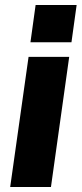

<svg xmlns="http://www.w3.org/2000/svg" viewBox="-20 -743 324 763"><path d="M101 -575 121.5 -723H284.5L264 -575ZM20.5 0 93.5 -517H255L182.5 0Z"/></svg>

Font: Public Sans ExtraBold
Style: Italic
Weight: 800
Italic angle: -8°
Designer: The Public Sans project authors (U.S. Web Design System). Libre Franklin designed by Pablo Impallari and Rodrigo Fuenzal
Version: Version 1.007; ttfautohint (v1.8.1) -l 8 -r 50 -G 200 -x 14 